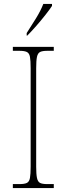

<svg xmlns="http://www.w3.org/2000/svg" viewBox="-20 -951 339 971"><path d="M45 0V-20H79Q104 -20 116 -26Q128 -32 131.5 -51Q135 -70 135 -108V-606Q135 -645 131.5 -663.5Q128 -682 116 -688Q104 -694 79 -694H45V-714H252V-694H219Q194 -694 182.5 -688Q171 -682 167 -663.5Q163 -645 163 -606V-108Q163 -70 167 -51Q171 -32 182.5 -26Q194 -20 219 -20H252V0ZM115 -784Q137 -818 161.5 -857.5Q186 -897 199 -931H243V-921Q232 -904 210 -876Q188 -848 163 -819.5Q138 -791 118 -771H115Z"/></svg>

Font: Noto Serif Hebrew SemiCondensed Thin
Style: Regular
Weight: 100
Width: 4
Designer: Monotype Design Team
Foundry: Monotype Imaging Inc.
Version: Version 2.004; ttfautohint (v1.8.4.7-5d5b)